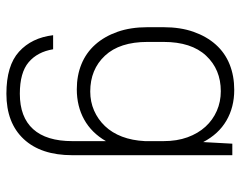

<svg xmlns="http://www.w3.org/2000/svg" viewBox="-96 -450 752 600"><g transform="rotate(90 280.0 -150.0)"><path d="M259 -14Q216 -14 180.5 -28.5Q145 -43 119.5 -71.5Q94 -100 79.5 -141Q65 -182 65 -235V-285Q65 -338 79.5 -379Q94 -420 119.5 -448.5Q145 -477 181 -491.5Q217 -506 261 -506Q315 -506 357 -481.5Q399 -457 424 -409L429 -500H465V0Q465 98 414.5 152Q364 206 273 206Q185 206 141.5 166.5Q98 127 90 60H134Q142 109 174.5 136.5Q207 164 273 164Q346 164 383.5 122.5Q421 81 421 0V-105Q395 -60 353.5 -37Q312 -14 259 -14ZM266 -56Q298 -56 325.5 -68Q353 -80 374 -102Q395 -124 407 -155.5Q419 -187 421 -227V-285Q421 -327 409 -360Q397 -393 376 -416Q355 -439 326.5 -451.5Q298 -464 265 -464Q197 -464 154 -418Q111 -372 111 -285V-235Q111 -148 154 -102Q197 -56 266 -56Z"/></g></svg>

Font: PT Root UI Web Light
Style: Regular
Weight: 300
Designer: Vitaly Kuzmin
Foundry: ParaType Ltd.
Version: Version 1.000W